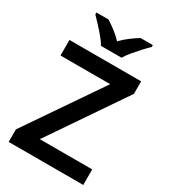

<svg xmlns="http://www.w3.org/2000/svg" viewBox="-223 -1046 1022 1155"><g transform="rotate(30 288.0 -469.0)"><path d="M547 0H29V-87L384 -606H39V-714H537V-627L183 -108H547ZM221 -778Q208 -801 185.5 -828Q163 -855 139 -880.5Q115 -906 97 -925V-938H181Q208 -921 237 -899Q266 -877 291 -850Q317 -877 347 -899.5Q377 -922 404 -938H489V-925Q470 -907 446 -881Q422 -855 399.5 -828Q377 -801 364 -778Z"/></g></svg>

Font: Noto Sans Hanifi Rohingya SemiBold
Style: Regular
Weight: 600
Version: Version 2.101